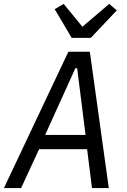

<svg xmlns="http://www.w3.org/2000/svg" viewBox="-29 -963 649 983"><path d="M442 0 417 -199H171L79 0H-9L321 -698H431L528 0ZM366 -614H357L202 -272H409ZM338 -769 251 -916 297 -943 393 -826 530 -943 569 -910 436 -769Z"/></svg>

Font: IBM Plex Mono
Style: Italic
Weight: 400
Italic angle: -9°
Monospace: yes
Designer: Mike Abbink, Paul van der Laan, Pieter van Rosmalen
Foundry: Bold Monday
Version: Version 2.3